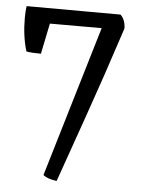

<svg xmlns="http://www.w3.org/2000/svg" viewBox="-50 -582 565 761"><g transform="rotate(5 232.0 -201.0)"><path d="M22 -494Q22 -518 25 -541L399 -540Q419 -520 419 -486Q354 -287 296 -122.5Q238 42 204 139Q166 134 150 120L329 -480H123L98 -358Q59 -358 40 -362Q22 -420 22 -494Z"/></g></svg>

Font: Inika
Style: Regular
Weight: 400
Designer: Constanza Artigas Preller
Foundry: Constanza Artigas Preller
Version: Version 1.001